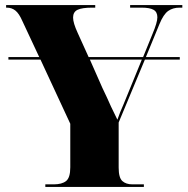

<svg xmlns="http://www.w3.org/2000/svg" viewBox="-20 -734 738 754"><path d="M158 0V-10H191Q223 -10 239.5 -23Q256 -36 256 -77V-248L139 -500H13V-510H134L68 -651Q55 -681 40.5 -692.5Q26 -704 7 -704H4V-714H354V-704H342Q302 -704 284.5 -695.5Q267 -687 267 -665Q267 -644 285 -605L328 -510H542L579 -601Q598 -646 598 -666Q598 -687 583 -695.5Q568 -704 536 -704H491V-714H696V-704H685Q659 -704 640.5 -691Q622 -678 606 -639L553 -510H686V-500H549L446 -253V-76Q446 -36 460.5 -23Q475 -10 500 -10H545V0ZM382 -389Q393 -367 400 -351Q407 -335 416 -315.5Q425 -296 441 -264Q446 -278 452 -293.5Q458 -309 465 -324L537 -500H333Z"/></svg>

Font: Noto Serif Display SemiCondensed Black
Style: Regular
Weight: 900
Width: 4
Designer: Monotype Design Team
Foundry: Monotype Imaging Inc.
Version: Version 2.009